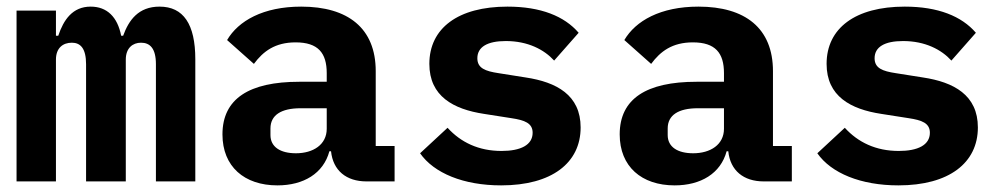

<svg xmlns="http://www.w3.org/2000/svg" viewBox="-20 -548 3040 580"><path d="M149 0V-368C149 -403 170 -419 197 -419C223 -419 240 -402 240 -354V0H360V-368C360 -403 381 -419 406 -419C433 -419 451 -402 451 -354V0H570V-369C570 -475 534 -528 462 -528C398 -528 369 -487 352 -440H346C335 -497 303 -528 254 -528C199 -528 172 -488 156 -440H149V-516H30V0Z M1172 0V-107H1115V-333C1115 -463 1031 -528 890 -528C775 -528 700 -485 666 -427L747 -355C775 -393 811 -420 873 -420C941 -420 967 -388 967 -327V-301H884C733 -301 652 -250 652 -142C652 -45 718 12 818 12C897 12 957 -24 975 -91H980C986 -33 1026 0 1087 0ZM874 -85C827 -85 797 -104 797 -140V-160C797 -200 829 -221 888 -221H967V-159C967 -111 926 -85 874 -85Z M1494 12C1647 12 1734 -56 1734 -163C1734 -261 1661 -300 1568 -314L1486 -327C1446 -333 1422 -342 1422 -372C1422 -406 1452 -424 1508 -424C1575 -424 1624 -398 1654 -365L1728 -449C1685 -499 1614 -528 1513 -528C1364 -528 1277 -463 1277 -355C1277 -257 1350 -218 1442 -204L1525 -191C1565 -185 1589 -176 1589 -147C1589 -110 1553 -92 1495 -92C1426 -92 1372 -118 1332 -162L1249 -85C1291 -25 1380 12 1494 12Z M2372 0V-107H2315V-333C2315 -463 2231 -528 2090 -528C1975 -528 1900 -485 1866 -427L1947 -355C1975 -393 2011 -420 2073 -420C2141 -420 2167 -388 2167 -327V-301H2084C1933 -301 1852 -250 1852 -142C1852 -45 1918 12 2018 12C2097 12 2157 -24 2175 -91H2180C2186 -33 2226 0 2287 0ZM2074 -85C2027 -85 1997 -104 1997 -140V-160C1997 -200 2029 -221 2088 -221H2167V-159C2167 -111 2126 -85 2074 -85Z M2694 12C2847 12 2934 -56 2934 -163C2934 -261 2861 -300 2768 -314L2686 -327C2646 -333 2622 -342 2622 -372C2622 -406 2652 -424 2708 -424C2775 -424 2824 -398 2854 -365L2928 -449C2885 -499 2814 -528 2713 -528C2564 -528 2477 -463 2477 -355C2477 -257 2550 -218 2642 -204L2725 -191C2765 -185 2789 -176 2789 -147C2789 -110 2753 -92 2695 -92C2626 -92 2572 -118 2532 -162L2449 -85C2491 -25 2580 12 2694 12Z"/></svg>

Font: IBM Plex Mono
Style: Bold
Weight: 700
Monospace: yes
Designer: Mike Abbink, Paul van der Laan, Pieter van Rosmalen
Foundry: Bold Monday
Version: Version 2.004